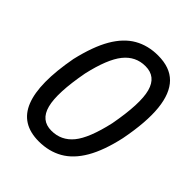

<svg xmlns="http://www.w3.org/2000/svg" viewBox="-204 -831 956 956"><g transform="rotate(45 274.5 -352.5)"><path d="M232 9Q108 9 67 -94.5Q26 -198 64 -403Q90 -515 129.5 -583Q169 -651 224 -682.5Q279 -714 350 -714Q434 -714 479.5 -668Q525 -622 534.5 -530Q544 -438 517 -299Q493 -190 453.5 -122Q414 -54 358.5 -22.5Q303 9 232 9ZM239 -73Q308 -73 352.5 -127Q397 -181 427 -314Q458 -481 437.5 -556.5Q417 -632 343 -632Q274 -632 229.5 -576.5Q185 -521 156 -393Q125 -227 145 -150Q165 -73 239 -73Z"/></g></svg>

Font: Nunito Sans 7pt SemiCondensed Medium
Style: Italic
Weight: 500
Width: 4
Italic angle: -9°
Designer: Vernon Adams
Foundry: Vernon Adams
Version: Version 3.101;gftools[0.9.27]